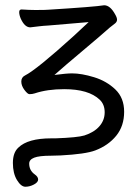

<svg xmlns="http://www.w3.org/2000/svg" viewBox="-20 -501 531 730"><path d="M112 162Q125 171 125 181.5Q125 192 109 200.5Q93 209 76.5 209Q60 209 44.5 183.5Q29 158 29 118.5Q29 79 50 60Q86 25 175 25H191Q275 22 301 14Q338 2 358 -21Q378 -44 378 -74Q378 -104 359 -122Q317 -162 224 -162Q160 -162 112 -146Q103 -143 92 -143Q85 -143 73 -159Q61 -175 61 -191Q61 -207 75 -214Q120 -237 260 -364Q293 -394 317 -417L164 -404Q145 -403 128.5 -401Q112 -399 95 -397Q74 -397 59 -430Q53 -444 53 -455Q53 -465 62 -465Q92 -463 114 -463Q155 -463 163 -464Q340 -475 376 -481Q399 -481 418 -446Q425 -434 425 -426Q425 -417 415 -410L397 -396Q367 -369 295.5 -309Q224 -249 187 -216Q233 -222 254 -222Q290 -222 337.5 -207.5Q385 -193 418.5 -161Q452 -129 452 -76Q452 -22 422 15Q392 52 342 71Q305 85 210 90L174 91Q129 91 110 98.5Q91 106 91 121Q91 147 112 162Z"/></svg>

Font: LXGW Bright TC
Style: Regular
Weight: 400
Designer: Christian Thalmann (Catharsis Fonts)
Foundry: LXGW / Christian Thalmann (Catharsis Fonts) / Fontworks Inc.
Version: Version 5.501